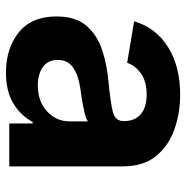

<svg xmlns="http://www.w3.org/2000/svg" viewBox="-11 -582 603 621"><g transform="rotate(90 290.5 -271.5)"><path d="M214.8 10.7Q136.7 10.7 85 -30.5Q33.2 -71.8 33.2 -152.8Q33.2 -213.9 62.5 -248.5Q91.8 -283.2 138.7 -299.3Q185.5 -315.4 239.3 -320.3Q309.6 -327.1 340.6 -334.7Q371.6 -342.3 371.6 -369.1V-371.6Q371.6 -406.2 349.4 -425.3Q327.1 -444.3 286.1 -444.3Q243.7 -444.3 217.8 -426Q191.9 -407.7 183.1 -381.3L48.8 -403.8Q69.8 -474.6 132.6 -513.7Q195.3 -552.7 286.6 -552.7Q345.2 -552.7 398.2 -534.2Q451.2 -515.6 484.6 -474.9Q518.1 -434.1 518.1 -367.7V0H379.4V-75.7H374.5Q354.5 -37.6 314.9 -13.4Q275.4 10.7 214.8 10.7ZM256.3 -92.3Q307.6 -92.3 340.1 -122.1Q372.6 -151.9 372.6 -195.3V-254.4Q363.8 -248 344 -243.4Q324.2 -238.8 302.2 -235.1Q280.3 -231.4 264.2 -229.5Q223.6 -223.6 198.7 -206.5Q173.8 -189.5 173.8 -156.7Q173.8 -125 197 -108.6Q220.2 -92.3 256.3 -92.3Z"/></g></svg>

Font: Inter-Bold
Style: Bold
Weight: 700
Designer: Rasmus Andersson
Foundry: rsms
Version: Version 4.000;git-a52131595